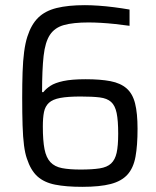

<svg xmlns="http://www.w3.org/2000/svg" viewBox="-20 -716 606 744"><path d="M299 8Q236 8 193.5 -0.5Q151 -9 125 -32.5Q99 -56 84 -102Q77 -122 73 -153Q69 -184 67.5 -229.5Q66 -275 66 -338Q66 -392 67.5 -436.5Q69 -481 73.5 -515Q78 -549 86 -574Q101 -621 128 -647.5Q155 -674 199.5 -685Q244 -696 309 -696Q332 -696 361.5 -694Q391 -692 422 -688Q453 -684 482 -679V-616Q454 -620 425.5 -623Q397 -626 371 -627.5Q345 -629 323 -629Q264 -629 228 -619Q192 -609 173.5 -581Q155 -553 149 -499.5Q143 -446 143 -359H148Q158 -372 175.5 -383.5Q193 -395 225.5 -402Q258 -409 312 -409Q369 -409 408 -401.5Q447 -394 470.5 -373.5Q494 -353 503.5 -315Q513 -277 513 -217Q513 -152 505 -108.5Q497 -65 474 -39.5Q451 -14 409 -3Q367 8 299 8ZM292 -59Q337 -59 366 -63.5Q395 -68 410.5 -82.5Q426 -97 432 -124Q438 -151 438 -198Q438 -249 432 -278Q426 -307 410.5 -321Q395 -335 366.5 -338.5Q338 -342 292 -342Q243 -342 213.5 -336.5Q184 -331 169.5 -317.5Q155 -304 150.5 -282Q146 -260 146 -226Q146 -171 152.5 -138Q159 -105 175.5 -87.5Q192 -70 220.5 -64.5Q249 -59 292 -59Z"/></svg>

Font: Saira SemiCondensed
Style: Regular
Weight: 400
Width: 4
Designer: Hector Gatti with collaboration of the Omnibus-Type team
Foundry: Omnibus-Type
Version: Version 1.101